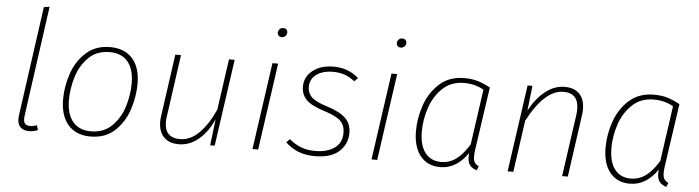

<svg xmlns="http://www.w3.org/2000/svg" viewBox="-47 -937 4164 1144"><g transform="rotate(5 2035.5 -364.5)"><path d="M117 -78Q116 -72 116 -61Q116 -40 125.5 -30.5Q135 -21 156 -21Q173 -21 195 -29L204 -1Q177 10 152 10Q119 10 100.5 -7Q82 -24 82 -58Q82 -64 84 -82L175 -734L209 -739Z M337 -198Q337 -273 362.5 -349.5Q388 -426 445 -478.5Q502 -531 590 -531Q676 -531 723.5 -478Q771 -425 771 -327Q771 -252 746 -174.5Q721 -97 664.5 -43.5Q608 10 518 10Q432 10 384.5 -44.5Q337 -99 337 -198ZM736 -326Q736 -411 698.5 -456Q661 -501 590 -501Q512 -501 463 -452Q414 -403 393 -333Q372 -263 372 -196Q372 -112 410 -66.5Q448 -21 518 -21Q595 -21 644 -69.5Q693 -118 714.5 -188Q736 -258 736 -326Z M925 -115Q925 -132 928 -150L980 -520H1014L962 -150Q959 -132 959 -116Q959 -68 982.5 -44.5Q1006 -21 1050 -21Q1113 -21 1165.5 -73.5Q1218 -126 1258 -216L1301 -520H1335L1261 0H1234L1253 -158Q1220 -82 1166 -36Q1112 10 1046 10Q989 10 957 -22.5Q925 -55 925 -115Z M1521 0H1487L1561 -520H1595ZM1577 -704Q1577 -716 1585.5 -725Q1594 -734 1608 -734Q1619 -734 1626 -727.5Q1633 -721 1633 -710Q1633 -697 1624.5 -688Q1616 -679 1602 -679Q1591 -679 1584 -686Q1577 -693 1577 -704Z M2077 -476 2056 -455Q2026 -478 1995.5 -489Q1965 -500 1926 -500Q1864 -500 1826.5 -472.5Q1789 -445 1789 -398Q1789 -361 1814.5 -336.5Q1840 -312 1909 -291Q1987 -266 2020.5 -232.5Q2054 -199 2054 -145Q2054 -79 2005.5 -34.5Q1957 10 1861 10Q1803 10 1760.5 -7.5Q1718 -25 1684 -57L1704 -78Q1739 -49 1775 -35Q1811 -21 1860 -21Q1931 -21 1975 -52Q2019 -83 2019 -143Q2019 -187 1992.5 -213.5Q1966 -240 1893 -263Q1815 -287 1784.5 -318.5Q1754 -350 1754 -397Q1754 -456 1802 -493.5Q1850 -531 1926 -531Q1971 -531 2007.5 -517.5Q2044 -504 2077 -476Z M2233 0H2199L2273 -520H2307ZM2289 -704Q2289 -716 2297.5 -725Q2306 -734 2320 -734Q2331 -734 2338 -727.5Q2345 -721 2345 -710Q2345 -697 2336.5 -688Q2328 -679 2314 -679Q2303 -679 2296 -686Q2289 -693 2289 -704Z M2864 -488 2809 -110Q2806 -88 2806 -71Q2806 -49 2813.5 -36Q2821 -23 2839 -15L2829 10Q2802 2 2788 -15.5Q2774 -33 2774 -67Q2774 -81 2775 -89Q2745 -43 2703 -16.5Q2661 10 2610 10Q2534 10 2491 -43.5Q2448 -97 2448 -193Q2448 -270 2475 -348Q2502 -426 2560.5 -478.5Q2619 -531 2708 -531Q2755 -531 2790.5 -520Q2826 -509 2864 -488ZM2483 -194Q2483 -110 2517 -65.5Q2551 -21 2613 -21Q2663 -21 2703.5 -51Q2744 -81 2780 -141L2827 -472Q2775 -502 2710 -502Q2632 -502 2581 -453.5Q2530 -405 2506.5 -334Q2483 -263 2483 -194Z M3428 -407Q3428 -390 3425 -369L3373 0H3339L3391 -367Q3394 -387 3394 -404Q3394 -501 3304 -501Q3192 -501 3091 -310L3047 0H3013L3087 -520H3116L3099 -371Q3140 -447 3194 -489Q3248 -531 3308 -531Q3366 -531 3397 -499Q3428 -467 3428 -407Z M3998 -488 3943 -110Q3940 -88 3940 -71Q3940 -49 3947.5 -36Q3955 -23 3973 -15L3963 10Q3936 2 3922 -15.5Q3908 -33 3908 -67Q3908 -81 3909 -89Q3879 -43 3837 -16.5Q3795 10 3744 10Q3668 10 3625 -43.5Q3582 -97 3582 -193Q3582 -270 3609 -348Q3636 -426 3694.5 -478.5Q3753 -531 3842 -531Q3889 -531 3924.5 -520Q3960 -509 3998 -488ZM3617 -194Q3617 -110 3651 -65.5Q3685 -21 3747 -21Q3797 -21 3837.5 -51Q3878 -81 3914 -141L3961 -472Q3909 -502 3844 -502Q3766 -502 3715 -453.5Q3664 -405 3640.5 -334Q3617 -263 3617 -194Z"/></g></svg>

Font: FiraGO UltraLight
Style: Italic
Weight: 200
Italic angle: -8°
Designer: bBox Type GmbH
Foundry: bBox Type GmbH
Version: Version 1.001